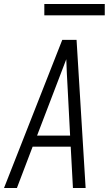

<svg xmlns="http://www.w3.org/2000/svg" viewBox="-29 -933 549 953"><path d="M-9 0 280 -735H351L396 0H333L322 -205H133L55 0ZM319 -260 307 -490Q305 -527 303 -564.5Q301 -602 300 -639Q286 -602 271.5 -564.5Q257 -527 243 -490L155 -260ZM191 -857V-913H491V-857Z"/></svg>

Font: Iosevka SS04 Light Oblique
Style: Regular
Weight: 300
Italic angle: -9°
Monospace: yes
Designer: Belleve Invis
Foundry: Belleve Invis
Version: Version 19.0.0; ttfautohint (v1.8.4)